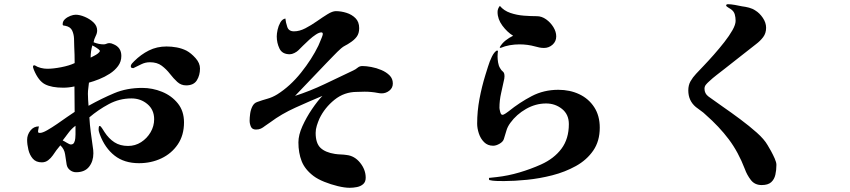

<svg xmlns="http://www.w3.org/2000/svg" viewBox="-20 -820 4040 913"><path d="M339 -222Q320 -208 306 -189Q292 -170 278 -152Q285 -149 298 -141Q311 -133 317 -133Q328 -133 332.5 -142Q337 -151 338 -162.5Q339 -174 339 -181ZM455 -579Q451 -585 438.5 -593Q426 -601 419 -604Q415 -590 413 -575.5Q411 -561 411 -546Q416 -549 426.5 -554Q437 -559 446 -566Q455 -573 455 -579ZM855 -238Q855 -177 825.5 -133.5Q796 -90 747.5 -67Q699 -44 641 -44Q571 -44 525 -80Q479 -116 455 -180Q453 -186 451 -192Q449 -198 449 -204Q449 -206 449.5 -213.5Q450 -221 454 -221Q459 -221 466.5 -208.5Q474 -196 477 -192Q497 -161 524 -143.5Q551 -126 589 -126Q623 -126 651 -144Q679 -162 696 -191Q713 -220 713 -253Q713 -298 681 -325Q649 -352 605 -352Q548 -352 497.5 -325Q447 -298 405 -262Q407 -227 411.5 -192.5Q416 -158 421 -123Q424 -107 424 -91Q424 -53 403.5 -27Q383 -1 342 -1Q326 -1 313 -11Q300 -21 297 -37Q293 -62 289.5 -86.5Q286 -111 267 -129Q248 -107 231 -81Q222 -68 209 -58Q196 -48 179 -48Q151 -48 136 -65.5Q121 -83 115 -108Q109 -133 109 -155Q109 -179 124.5 -199Q140 -219 165 -219Q164 -212 162.5 -206Q161 -200 161 -193Q161 -188 170 -188Q182 -188 204 -200.5Q226 -213 251.5 -230.5Q277 -248 299.5 -264Q322 -280 335 -288Q335 -318 334.5 -348Q334 -378 334 -409Q307 -403 281 -403Q226 -403 194.5 -419Q163 -435 141 -488Q140 -492 138.5 -495.5Q137 -499 137 -503Q137 -511 146 -509Q158 -501 174 -497Q190 -493 205 -493Q233 -493 271.5 -500.5Q310 -508 335 -520Q335 -540 334.5 -559.5Q334 -579 333 -598Q333 -616 332 -637Q331 -658 323 -675Q315 -692 292 -697Q288 -698 283 -698.5Q278 -699 278 -705Q278 -719 289 -729Q300 -739 314.5 -744.5Q329 -750 340 -750Q359 -750 383 -740Q407 -730 424.5 -713.5Q442 -697 442 -675Q442 -662 434.5 -647.5Q427 -633 425 -619Q450 -609 473 -609Q480 -609 486.5 -612Q493 -615 500 -615Q509 -615 519 -610Q557 -595 557 -554Q557 -527 541.5 -506Q526 -485 502 -469.5Q478 -454 451.5 -443.5Q425 -433 403 -427Q402 -414 400 -401Q398 -388 398 -374Q398 -360 399 -345.5Q400 -331 401 -317Q464 -352 523.5 -377Q583 -402 656 -402Q705 -402 750.5 -383.5Q796 -365 825.5 -328.5Q855 -292 855 -238ZM931 -494Q931 -462 916 -438Q901 -414 865 -414Q841 -414 823 -430.5Q805 -447 788 -469Q771 -491 749 -507.5Q727 -524 693 -524Q671 -524 652 -514.5Q633 -505 614 -496Q610 -496 606 -497.5Q602 -499 602 -504Q602 -512 607.5 -518Q613 -524 618 -529Q650 -561 688 -580Q726 -599 772 -599Q796 -599 820.5 -594.5Q845 -590 867 -579Q889 -567 910 -543.5Q931 -520 931 -494Z M1848 -423Q1848 -402 1831.5 -389Q1815 -376 1795 -376Q1791 -376 1786.5 -376.5Q1782 -377 1777 -378Q1746 -384 1714 -384Q1705 -384 1695.5 -383.5Q1686 -383 1677 -383Q1617 -383 1570.5 -345.5Q1524 -308 1499 -256Q1492 -240 1486.5 -222.5Q1481 -205 1481 -188Q1481 -139 1504 -117Q1527 -95 1573 -88Q1587 -86 1601 -85.5Q1615 -85 1628 -83Q1666 -79 1692.5 -46Q1719 -13 1719 25Q1719 45 1707 55.5Q1695 66 1677.5 69.5Q1660 73 1643 73Q1619 73 1586 65Q1553 57 1522 44.5Q1491 32 1471 17Q1430 -14 1414.5 -53.5Q1399 -93 1399 -143Q1399 -178 1418 -220Q1437 -262 1463.5 -301Q1490 -340 1513 -364Q1453 -339 1385.5 -308.5Q1318 -278 1266 -239Q1260 -234 1253 -230Q1246 -226 1240 -221Q1230 -213 1220.5 -208.5Q1211 -204 1197 -204Q1179 -204 1173 -218Q1167 -232 1167 -246Q1167 -260 1169.5 -279Q1172 -298 1180 -314Q1188 -330 1203 -335Q1228 -344 1251.5 -350.5Q1275 -357 1298 -371Q1360 -410 1411.5 -474.5Q1463 -539 1494 -603Q1496 -608 1501 -619.5Q1506 -631 1510.5 -642.5Q1515 -654 1515 -658Q1515 -666 1508 -666Q1498 -666 1482.5 -656Q1467 -646 1450.5 -631Q1434 -616 1420.5 -602.5Q1407 -589 1399 -581Q1392 -574 1380 -568Q1368 -562 1358 -562Q1322 -562 1309 -589Q1296 -616 1296 -647Q1296 -660 1300 -678.5Q1304 -697 1313 -713Q1322 -729 1337 -732Q1339 -713 1346 -692Q1353 -671 1378 -671Q1404 -671 1432 -685.5Q1460 -700 1487 -719Q1514 -738 1537.5 -752.5Q1561 -767 1577 -767Q1602 -767 1627.5 -759Q1653 -751 1670.5 -733.5Q1688 -716 1688 -686Q1688 -661 1676 -645Q1664 -629 1643 -616Q1633 -609 1622 -603.5Q1611 -598 1602 -590Q1584 -574 1566.5 -555.5Q1549 -537 1532 -520Q1495 -482 1458 -442.5Q1421 -403 1383 -364Q1454 -387 1523.5 -420Q1593 -453 1660 -485Q1671 -490 1680.5 -498Q1690 -506 1703 -506Q1721 -506 1745.5 -501.5Q1770 -497 1793.5 -487Q1817 -477 1832.5 -461.5Q1848 -446 1848 -423Z M2832 -213Q2832 -149 2801 -104Q2770 -59 2718.5 -30.5Q2667 -2 2606.5 13.5Q2546 29 2485.5 35Q2425 41 2377 41Q2360 41 2341 40.5Q2322 40 2306 36L2305 26Q2314 25 2323.5 24Q2333 23 2342 22Q2396 16 2450 0Q2504 -16 2553 -38Q2615 -66 2650 -113Q2685 -160 2685 -230Q2685 -276 2652.5 -302Q2620 -328 2577 -328Q2527 -328 2481.5 -302Q2436 -276 2407 -236Q2393 -217 2388 -198.5Q2383 -180 2376 -159Q2372 -146 2355.5 -136.5Q2339 -127 2325 -127Q2299 -127 2282 -144Q2265 -161 2257 -185.5Q2249 -210 2249 -232Q2249 -291 2260 -349.5Q2271 -408 2288 -463Q2293 -478 2300.5 -503Q2308 -528 2319 -550.5Q2330 -573 2343 -580L2348 -578Q2347 -571 2346.5 -564.5Q2346 -558 2346 -551Q2346 -539 2348.5 -523Q2351 -507 2358 -496Q2364 -485 2371.5 -479.5Q2379 -474 2379 -457Q2379 -455 2378.5 -452Q2378 -449 2378 -446Q2371 -412 2363 -377.5Q2355 -343 2355 -307Q2355 -302 2358.5 -288Q2362 -274 2369 -274Q2375 -274 2385 -281Q2395 -288 2399 -291Q2451 -333 2508.5 -363Q2566 -393 2635 -393Q2690 -393 2734.5 -372Q2779 -351 2805.5 -310.5Q2832 -270 2832 -213ZM2625 -647Q2625 -623 2607.5 -607.5Q2590 -592 2567 -592Q2556 -592 2545.5 -594Q2535 -596 2525 -599Q2489 -609 2450 -609Q2427 -609 2404 -605Q2381 -601 2360 -592L2356 -595Q2367 -614 2384 -627.5Q2401 -641 2420 -650Q2392 -667 2369 -698Q2346 -729 2346 -763Q2346 -779 2357 -792Q2376 -769 2407 -758.5Q2438 -748 2471.5 -745.5Q2505 -743 2533 -743Q2556 -743 2577 -728Q2598 -713 2611.5 -691Q2625 -669 2625 -647Z M3672 -36Q3672 -11 3667 11Q3662 33 3647 46.5Q3632 60 3602 60Q3569 60 3550.5 36Q3532 12 3522 -16Q3491 -97 3445.5 -157.5Q3400 -218 3335 -275Q3325 -285 3312.5 -293.5Q3300 -302 3289 -311Q3253 -341 3253 -390Q3253 -415 3263.5 -433.5Q3274 -452 3290 -469Q3303 -483 3326 -507Q3349 -531 3375 -560.5Q3401 -590 3424.5 -620Q3448 -650 3463 -676.5Q3478 -703 3478 -721Q3478 -737 3474 -751.5Q3470 -766 3456 -776Q3452 -779 3442.5 -784.5Q3433 -790 3433 -794Q3433 -800 3442 -800Q3455 -800 3475 -796.5Q3495 -793 3508 -790Q3525 -788 3542 -783.5Q3559 -779 3572 -770Q3592 -758 3607.5 -735Q3623 -712 3623 -688Q3623 -662 3609 -643.5Q3595 -625 3575 -610Q3538 -581 3501 -552Q3464 -523 3426 -493Q3407 -478 3388 -463.5Q3369 -449 3351 -432Q3343 -425 3336.5 -417Q3330 -409 3330 -398Q3330 -375 3349 -361Q3376 -341 3416.5 -313Q3457 -285 3500 -253Q3543 -221 3578.5 -189.5Q3614 -158 3630 -130Q3637 -119 3646.5 -101.5Q3656 -84 3664 -66Q3672 -48 3672 -36Z"/></svg>

Font: Kaisei Tokumin
Style: Bold
Weight: 700
Designer: Font-Kai, 金井和夫
Foundry: KAZUO KANAI
Version: Version 5.003